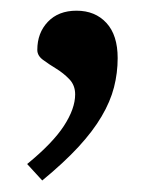

<svg xmlns="http://www.w3.org/2000/svg" viewBox="-20 -150 286 350"><path d="M29.5 149Q76 111 96.5 79.5Q117 48 117 22Q117 5.5 106.5 -5.5Q96 -16.5 82.5 -24.8Q69 -33 58.5 -40.8Q48 -48.5 48 -59Q48 -90 67.2 -110.2Q86.5 -130.5 119.5 -130.5Q153.5 -130.5 174 -108.2Q194.5 -86 194.5 -44Q194.5 -17 187.8 9.2Q181 35.5 165.2 62.2Q149.5 89 123 117.8Q96.5 146.5 57 179Z"/></svg>

Font: Newsreader 16pt Medium
Style: Regular
Weight: 500
Designer: Hugues Gentile
Foundry: Production Type
Version: Version 1.003